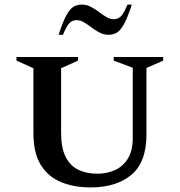

<svg xmlns="http://www.w3.org/2000/svg" viewBox="-20 -809 786 839"><path d="M376 10Q304 10 247.5 -13Q191 -36 158.5 -88Q126 -140 126 -228V-511L52 -544V-560H321V-544L247 -511V-230Q247 -162 267 -123Q287 -84 322.5 -67Q358 -50 406 -50Q448 -50 483 -66Q518 -82 539 -116.5Q560 -151 560 -205V-513L477 -544V-560H693V-544L620 -512V-222Q620 -100 554 -45Q488 10 376 10ZM236 -657Q255 -715 270.5 -743Q286 -771 302 -780Q318 -789 338 -789Q358 -789 376.5 -779.5Q395 -770 412 -757Q429 -744 445 -734.5Q461 -725 477 -725Q495 -725 508 -737.5Q521 -750 537 -789H556Q537 -731 521.5 -703Q506 -675 490 -666Q474 -657 454 -657Q434 -657 415.5 -666.5Q397 -676 380 -689Q363 -702 347 -711.5Q331 -721 315 -721Q297 -721 284 -708.5Q271 -696 255 -657Z"/></svg>

Font: Spectral SC SemiBold
Style: Regular
Weight: 600
Designer: Jean-Baptiste Levee
Foundry: Production Type
Version: Version 2.001